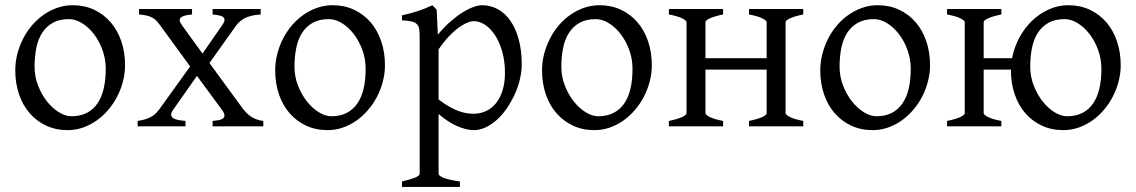

<svg xmlns="http://www.w3.org/2000/svg" viewBox="-20 -489 4396 743"><path d="M389.2 -222.2Q389.2 -260.7 376.5 -295.7Q363.8 -330.6 343.3 -357.2Q322.8 -383.8 297.4 -399.4Q272 -415 247.1 -415Q210 -415 184.6 -400.9Q159.2 -386.7 143.3 -362.1Q127.4 -337.4 120.6 -303.7Q113.8 -270 113.8 -231Q113.8 -192.4 127.4 -157.5Q141.1 -122.6 162.1 -96.2Q183.1 -69.8 208.3 -54.4Q233.4 -39.1 255.9 -39.1Q290.5 -39.1 315.7 -52Q340.8 -64.9 357.2 -88.9Q373.5 -112.8 381.3 -146.5Q389.2 -180.2 389.2 -222.2ZM463.9 -236.8Q463.9 -204.6 455.6 -173.1Q447.3 -141.6 432.6 -113.8Q418 -85.9 397.5 -62.3Q377 -38.6 352.3 -21.5Q327.6 -4.4 299.8 5.1Q272 14.6 242.2 14.6Q195.8 14.6 158.4 -2.9Q121.1 -20.5 94.5 -51.3Q67.9 -82 53.5 -124.5Q39.1 -167 39.1 -216.8Q39.1 -249 47.1 -280.3Q55.2 -311.5 69.6 -339.6Q84 -367.7 104.2 -391.4Q124.5 -415 149.2 -432.1Q173.8 -449.2 202.1 -459Q230.5 -468.8 261.2 -468.8Q307.1 -468.8 344.5 -451.2Q381.8 -433.6 408.4 -402.6Q435.1 -371.6 449.5 -329.1Q463.9 -286.6 463.9 -236.8Z M802.7 0V-21Q814.9 -22 825.7 -23.9Q836.4 -25.9 842.5 -30.3Q848.6 -34.7 848.6 -42.5Q848.6 -50.8 838.9 -64L742.2 -195.3L649.9 -64Q640.6 -50.8 642.6 -42.7Q644.5 -34.7 652.8 -30.3Q661.1 -25.9 673.6 -23.9Q686 -22 697.8 -21V0H512.7V-21Q532.2 -23.9 545.9 -28.6Q559.6 -33.2 569.1 -39.3Q578.6 -45.4 585.2 -52.5Q591.8 -59.6 597.2 -66.9L715.8 -231.9L601.1 -389.2Q594.7 -397.9 588.4 -405.5Q582 -413.1 573 -418.7Q564 -424.3 550.8 -428Q537.6 -431.6 518.1 -433.1V-454.1H723.1V-433.1Q708 -431.6 697 -429Q686 -426.3 680.4 -421.6Q674.8 -417 675.5 -409.4Q676.3 -401.9 685.1 -390.1L763.7 -281.7L838.9 -390.1Q847.7 -401.9 848.6 -409.7Q849.6 -417.5 844.5 -422.1Q839.4 -426.8 828.6 -429.2Q817.9 -431.6 802.7 -433.1V-454.1H988.8V-433.1Q949.2 -430.2 927.5 -418.7Q905.8 -407.2 893.1 -389.2L790.5 -245.1L920.9 -66.9Q926.8 -59.6 933.6 -52.5Q940.4 -45.4 949.5 -39.1Q958.5 -32.7 970.7 -27.8Q982.9 -22.9 999 -21V0Z M1395 -222.2Q1395 -260.7 1382.3 -295.7Q1369.6 -330.6 1349.1 -357.2Q1328.6 -383.8 1303.2 -399.4Q1277.8 -415 1252.9 -415Q1215.8 -415 1190.4 -400.9Q1165 -386.7 1149.2 -362.1Q1133.3 -337.4 1126.5 -303.7Q1119.6 -270 1119.6 -231Q1119.6 -192.4 1133.3 -157.5Q1147 -122.6 1168 -96.2Q1189 -69.8 1214.1 -54.4Q1239.3 -39.1 1261.7 -39.1Q1296.4 -39.1 1321.5 -52Q1346.7 -64.9 1363 -88.9Q1379.4 -112.8 1387.2 -146.5Q1395 -180.2 1395 -222.2ZM1469.7 -236.8Q1469.7 -204.6 1461.4 -173.1Q1453.1 -141.6 1438.5 -113.8Q1423.8 -85.9 1403.3 -62.3Q1382.8 -38.6 1358.2 -21.5Q1333.5 -4.4 1305.7 5.1Q1277.8 14.6 1248 14.6Q1201.7 14.6 1164.3 -2.9Q1127 -20.5 1100.3 -51.3Q1073.7 -82 1059.3 -124.5Q1044.9 -167 1044.9 -216.8Q1044.9 -249 1053 -280.3Q1061 -311.5 1075.4 -339.6Q1089.8 -367.7 1110.1 -391.4Q1130.4 -415 1155 -432.1Q1179.7 -449.2 1208 -459Q1236.3 -468.8 1267.1 -468.8Q1313 -468.8 1350.3 -451.2Q1387.7 -433.6 1414.3 -402.6Q1440.9 -371.6 1455.3 -329.1Q1469.7 -286.6 1469.7 -236.8Z M1934.1 -208Q1934.1 -250.5 1924.1 -287.1Q1914.1 -323.7 1897.2 -350.3Q1880.4 -377 1858.4 -392.1Q1836.4 -407.2 1813 -407.2Q1804.2 -407.2 1790 -401.9Q1775.9 -396.5 1757.8 -384Q1739.7 -371.6 1719.2 -350.3Q1698.7 -329.1 1677.2 -297.9V-104Q1699.2 -87.4 1718 -76.7Q1736.8 -65.9 1753.2 -59.8Q1769.5 -53.7 1784.2 -51.3Q1798.8 -48.8 1812 -48.8Q1838.4 -48.8 1860.6 -59.1Q1882.8 -69.3 1899.2 -89.4Q1915.5 -109.4 1924.8 -139.2Q1934.1 -168.9 1934.1 -208ZM1999 -240.2Q1999 -211.9 1991.9 -182.1Q1984.9 -152.3 1971.9 -124Q1959 -95.7 1941.7 -70.3Q1924.3 -44.9 1903.6 -26.1Q1882.8 -7.3 1859.9 3.7Q1836.9 14.6 1813 14.6Q1784.2 14.6 1748 -1.5Q1711.9 -17.6 1677.2 -47.9V183.1Q1677.2 190.9 1695.6 198.7Q1713.9 206.5 1759.8 213.4V234.4H1535.6V213.4Q1567.9 205.6 1585.9 198.5Q1604 191.4 1604 183.1V-347.2Q1604 -365.2 1602.1 -377Q1600.1 -388.7 1593 -395.8Q1585.9 -402.8 1572.5 -406Q1559.1 -409.2 1535.6 -410.2V-429.7Q1552.2 -433.1 1567.4 -437.3Q1582.5 -441.4 1596.7 -446Q1610.8 -450.7 1624.8 -456.3Q1638.7 -461.9 1652.8 -468.8L1669.9 -451.7L1674.3 -355Q1698.7 -384.3 1723.4 -405.8Q1748 -427.2 1770.5 -441.2Q1793 -455.1 1812.3 -461.9Q1831.5 -468.8 1845.7 -468.8Q1878.9 -468.8 1907 -453.1Q1935.1 -437.5 1955.6 -408Q1976.1 -378.4 1987.5 -335.9Q1999 -293.5 1999 -240.2Z M2427.7 -222.2Q2427.7 -260.7 2415 -295.7Q2402.3 -330.6 2381.8 -357.2Q2361.3 -383.8 2335.9 -399.4Q2310.5 -415 2285.6 -415Q2248.5 -415 2223.1 -400.9Q2197.8 -386.7 2181.9 -362.1Q2166 -337.4 2159.2 -303.7Q2152.3 -270 2152.3 -231Q2152.3 -192.4 2166 -157.5Q2179.7 -122.6 2200.7 -96.2Q2221.7 -69.8 2246.8 -54.4Q2272 -39.1 2294.4 -39.1Q2329.1 -39.1 2354.2 -52Q2379.4 -64.9 2395.8 -88.9Q2412.1 -112.8 2419.9 -146.5Q2427.7 -180.2 2427.7 -222.2ZM2502.4 -236.8Q2502.4 -204.6 2494.1 -173.1Q2485.8 -141.6 2471.2 -113.8Q2456.5 -85.9 2436 -62.3Q2415.5 -38.6 2390.9 -21.5Q2366.2 -4.4 2338.4 5.1Q2310.5 14.6 2280.8 14.6Q2234.4 14.6 2197 -2.9Q2159.7 -20.5 2133.1 -51.3Q2106.4 -82 2092 -124.5Q2077.6 -167 2077.6 -216.8Q2077.6 -249 2085.7 -280.3Q2093.8 -311.5 2108.2 -339.6Q2122.6 -367.7 2142.8 -391.4Q2163.1 -415 2187.7 -432.1Q2212.4 -449.2 2240.7 -459Q2269 -468.8 2299.8 -468.8Q2345.7 -468.8 2383.1 -451.2Q2420.4 -433.6 2447 -402.6Q2473.6 -371.6 2488 -329.1Q2502.4 -286.6 2502.4 -236.8Z M2878.4 0V-21Q2911.6 -27.8 2929.2 -35.9Q2946.8 -43.9 2946.8 -50.8V-219.7H2710V-50.8Q2710 -44.9 2726.3 -36.4Q2742.7 -27.8 2778.3 -21V0H2568.4V-21Q2601.6 -27.8 2619.1 -35.9Q2636.7 -43.9 2636.7 -50.8V-403.3Q2636.7 -409.2 2620.4 -417.7Q2604 -426.3 2568.4 -433.1V-454.1H2778.3V-433.1Q2745.1 -426.3 2727.5 -418.2Q2710 -410.2 2710 -403.3V-263.7H2946.8V-403.3Q2946.8 -409.2 2930.4 -417.7Q2914.1 -426.3 2878.4 -433.1V-454.1H3088.4V-433.1Q3055.2 -426.3 3037.6 -418.2Q3020 -410.2 3020 -403.3V-50.8Q3020 -44.9 3036.4 -36.4Q3052.7 -27.8 3088.4 -21V0Z M3504.4 -222.2Q3504.4 -260.7 3491.7 -295.7Q3479 -330.6 3458.5 -357.2Q3438 -383.8 3412.6 -399.4Q3387.2 -415 3362.3 -415Q3325.2 -415 3299.8 -400.9Q3274.4 -386.7 3258.5 -362.1Q3242.7 -337.4 3235.8 -303.7Q3229 -270 3229 -231Q3229 -192.4 3242.7 -157.5Q3256.3 -122.6 3277.3 -96.2Q3298.3 -69.8 3323.5 -54.4Q3348.6 -39.1 3371.1 -39.1Q3405.8 -39.1 3430.9 -52Q3456.1 -64.9 3472.4 -88.9Q3488.8 -112.8 3496.6 -146.5Q3504.4 -180.2 3504.4 -222.2ZM3579.1 -236.8Q3579.1 -204.6 3570.8 -173.1Q3562.5 -141.6 3547.9 -113.8Q3533.2 -85.9 3512.7 -62.3Q3492.2 -38.6 3467.5 -21.5Q3442.9 -4.4 3415 5.1Q3387.2 14.6 3357.4 14.6Q3311 14.6 3273.7 -2.9Q3236.3 -20.5 3209.7 -51.3Q3183.1 -82 3168.7 -124.5Q3154.3 -167 3154.3 -216.8Q3154.3 -249 3162.4 -280.3Q3170.4 -311.5 3184.8 -339.6Q3199.2 -367.7 3219.5 -391.4Q3239.7 -415 3264.4 -432.1Q3289.1 -449.2 3317.4 -459Q3345.7 -468.8 3376.5 -468.8Q3422.4 -468.8 3459.7 -451.2Q3497.1 -433.6 3523.7 -402.6Q3550.3 -371.6 3564.7 -329.1Q3579.1 -286.6 3579.1 -236.8Z M4242.2 -222.2Q4242.2 -260.7 4229.5 -295.7Q4216.8 -330.6 4196.3 -357.2Q4175.8 -383.8 4150.4 -399.4Q4125 -415 4100.1 -415Q4063 -415 4037.6 -400.9Q4012.2 -386.7 3996.3 -362.1Q3980.5 -337.4 3973.6 -303.7Q3966.8 -270 3966.8 -231Q3966.8 -192.4 3980.5 -157.5Q3994.1 -122.6 4015.1 -96.2Q4036.1 -69.8 4061.3 -54.4Q4086.4 -39.1 4108.9 -39.1Q4143.6 -39.1 4168.7 -52Q4193.8 -64.9 4210.2 -88.9Q4226.6 -112.8 4234.4 -146.5Q4242.2 -180.2 4242.2 -222.2ZM4316.9 -236.8Q4316.9 -204.6 4308.6 -173.1Q4300.3 -141.6 4285.6 -113.8Q4271 -85.9 4250.5 -62.3Q4230 -38.6 4205.3 -21.5Q4180.7 -4.4 4152.8 5.1Q4125 14.6 4095.2 14.6Q4048.8 14.6 4011.5 -2.9Q3974.1 -20.5 3947.5 -51.3Q3920.9 -82 3906.5 -124.5Q3892.1 -167 3892.1 -216.8V-219.7H3786.6V-50.8Q3786.6 -44.9 3803 -36.4Q3819.3 -27.8 3855 -21V0H3645V-21Q3678.2 -27.8 3695.8 -35.9Q3713.4 -43.9 3713.4 -50.8V-403.3Q3713.4 -409.2 3697 -417.7Q3680.7 -426.3 3645 -433.1V-454.1H3855V-433.1Q3821.8 -426.3 3804.2 -418.2Q3786.6 -410.2 3786.6 -403.3V-263.7H3896.5Q3904.3 -305.2 3924.1 -342.3Q3943.8 -379.4 3972.7 -407.5Q4001.5 -435.5 4037.6 -452.1Q4073.7 -468.8 4114.3 -468.8Q4160.2 -468.8 4197.5 -451.2Q4234.9 -433.6 4261.5 -402.6Q4288.1 -371.6 4302.5 -329.1Q4316.9 -286.6 4316.9 -236.8Z"/></svg>

Font: Gentium
Style: Regular
Weight: 400
Designer: J. Victor Gaultney
Version: Version 1.03; 2011; OFL 1.1 release